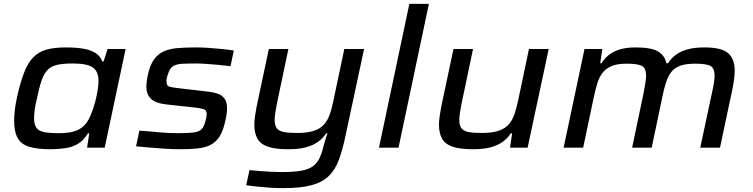

<svg xmlns="http://www.w3.org/2000/svg" viewBox="-20 -763 3890 992"><path d="M240 8Q173 8 131.5 -4.5Q90 -17 71.5 -49.5Q53 -82 53 -139Q53 -163 56.5 -194Q60 -225 68 -261Q85 -338 104.5 -388Q124 -438 151.5 -466.5Q179 -495 219.5 -506.5Q260 -518 320 -518Q369 -518 407.5 -512Q446 -506 472 -490Q498 -474 509 -445H515L536 -510H629L521 0H430L441 -74H434Q414 -39 384.5 -21Q355 -3 318.5 2.5Q282 8 240 8ZM284 -75Q325 -75 352.5 -81.5Q380 -88 398.5 -101Q417 -114 430 -133Q439 -146 448 -167Q457 -188 464.5 -212Q472 -236 477.5 -260.5Q483 -285 486 -307Q489 -329 489 -344Q489 -394 459.5 -414.5Q430 -435 357 -435Q308 -435 277.5 -428.5Q247 -422 228 -404Q209 -386 196 -350Q183 -314 171 -255Q163 -223 159.5 -197.5Q156 -172 156 -153Q156 -120 168 -103Q180 -86 208 -80.5Q236 -75 284 -75Z M910 8Q876 8 835 5.5Q794 3 754.5 -0.5Q715 -4 683 -7L700 -88Q733 -86 759 -83.5Q785 -81 808 -79Q831 -77 853.5 -76Q876 -75 901 -75Q955 -75 982.5 -79Q1010 -83 1022 -96Q1034 -109 1041 -136Q1044 -148 1046 -157Q1048 -166 1048 -171Q1048 -193 1035 -198Q1022 -203 990 -207L835 -224Q780 -231 758 -254.5Q736 -278 736 -315Q736 -324 738 -341Q740 -358 744 -376Q755 -427 775.5 -455.5Q796 -484 826 -497.5Q856 -511 897.5 -514.5Q939 -518 992 -518Q1024 -518 1060 -515.5Q1096 -513 1129.5 -509.5Q1163 -506 1188 -502L1171 -421Q1140 -425 1107 -428Q1074 -431 1044.5 -433Q1015 -435 993 -435Q950 -435 921.5 -433.5Q893 -432 876 -422Q859 -412 850 -386Q846 -377 843 -364.5Q840 -352 840 -344Q840 -322 851 -317Q862 -312 897 -308L1051 -290Q1086 -286 1108 -277.5Q1130 -269 1141.5 -251.5Q1153 -234 1153 -202Q1153 -191 1151 -174.5Q1149 -158 1144 -138Q1133 -87 1114.5 -58Q1096 -29 1068 -14.5Q1040 0 1001 4Q962 8 910 8Z M1443 209Q1408 209 1371.5 206.5Q1335 204 1303.5 200.5Q1272 197 1252 194L1269 116Q1290 118 1319.5 120.5Q1349 123 1380 124.5Q1411 126 1436 126Q1500 126 1539 118.5Q1578 111 1599.5 94Q1621 77 1633.5 48Q1646 19 1656 -24Q1660 -37 1664 -51Q1668 -65 1672 -74H1665Q1649 -49 1623.5 -30.5Q1598 -12 1561 -2Q1524 8 1470 8Q1401 8 1363 -5.5Q1325 -19 1309.5 -47.5Q1294 -76 1294 -119Q1294 -138 1297.5 -162.5Q1301 -187 1306 -213L1369 -510H1470L1410 -224Q1407 -208 1403 -184Q1399 -160 1399 -145Q1399 -115 1410 -100.5Q1421 -86 1446.5 -81Q1472 -76 1515 -76Q1567 -76 1600 -86.5Q1633 -97 1652.5 -118Q1672 -139 1683 -169.5Q1694 -200 1702 -240L1759 -510H1861L1765 -61Q1750 11 1731 62.5Q1712 114 1678.5 146.5Q1645 179 1589 194Q1533 209 1443 209Z M1938 0 2095 -743H2196L2039 0Z M2424 8Q2355 8 2317 -5.5Q2279 -19 2263.5 -47.5Q2248 -76 2248 -119Q2248 -138 2251.5 -162.5Q2255 -187 2260 -213L2323 -510H2424L2364 -224Q2361 -208 2357 -184Q2353 -160 2353 -145Q2353 -115 2364 -100.5Q2375 -86 2400.5 -81Q2426 -76 2469 -76Q2524 -76 2558 -88Q2592 -100 2610.5 -122.5Q2629 -145 2639 -176Q2649 -207 2657 -244L2713 -510H2815L2706 0H2615L2626 -74H2619Q2603 -49 2577.5 -30.5Q2552 -12 2515 -2Q2478 8 2424 8Z M2892 0 3000 -510H3092L3081 -436H3087Q3103 -461 3126.5 -479.5Q3150 -498 3183.5 -508Q3217 -518 3264 -518Q3343 -518 3378.5 -498Q3414 -478 3423 -436H3431Q3447 -461 3471.5 -479.5Q3496 -498 3532.5 -508Q3569 -518 3618 -518Q3709 -518 3742.5 -488Q3776 -458 3776 -397Q3776 -378 3772.5 -351.5Q3769 -325 3763 -297L3700 0H3598L3659 -286Q3665 -312 3668.5 -334.5Q3672 -357 3672 -371Q3672 -412 3649.5 -423Q3627 -434 3572 -434Q3523 -434 3493.5 -423Q3464 -412 3447.5 -390Q3431 -368 3421 -337Q3411 -306 3403 -266L3347 0H3246L3306 -286Q3311 -312 3314.5 -334.5Q3318 -357 3318 -371Q3318 -412 3295.5 -423Q3273 -434 3218 -434Q3169 -434 3139.5 -421.5Q3110 -409 3093 -386.5Q3076 -364 3066.5 -333.5Q3057 -303 3049 -266L2993 0Z"/></svg>

Font: Saira Expanded Medium
Style: Italic
Weight: 500
Width: 7
Italic angle: -12°
Designer: Hector Gatti with collaboration of the Omnibus-Type team
Foundry: Omnibus-Type
Version: Version 1.101